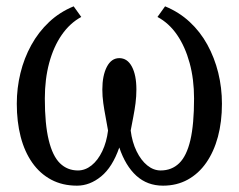

<svg xmlns="http://www.w3.org/2000/svg" viewBox="-20 -575 754 606"><path d="M223 11Q177 11 141.5 -8Q106 -27 81.8 -61.5Q57.5 -96 45.2 -143.5Q33 -191 33 -247.5Q33 -297 44.5 -344.2Q56 -391.5 78.8 -432.8Q101.5 -474 135 -505.5Q168.5 -537 212.5 -555L236.5 -521.5Q200.5 -502 174.8 -464.8Q149 -427.5 135.2 -376.2Q121.5 -325 121.5 -264Q121.5 -183 133.8 -132.8Q146 -82.5 169.2 -59.8Q192.5 -37 226 -37Q249 -37 269 -53Q289 -69 302.8 -97.8Q316.5 -126.5 321 -163Q317.5 -185 313.2 -206.5Q309 -228 306 -249.5Q303 -271 303 -292.5Q303 -336.5 317.2 -364Q331.5 -391.5 356.5 -391.5Q382 -391.5 396.2 -364.8Q410.5 -338 410.5 -292.5Q410.5 -271 407.8 -249.5Q405 -228 400.8 -206.5Q396.5 -185 392.5 -163Q397 -126.5 411 -97.8Q425 -69 444.8 -53Q464.5 -37 487 -37Q522 -37 545.5 -59.8Q569 -82.5 580.8 -132.5Q592.5 -182.5 592.5 -264Q592.5 -325 578.5 -376.2Q564.5 -427.5 539 -464.8Q513.5 -502 477 -521.5L501 -555Q545 -537 578.5 -506Q612 -475 634.5 -434Q657 -393 668.8 -345.5Q680.5 -298 680.5 -247.5Q680.5 -190.5 667.8 -143.2Q655 -96 631 -61.5Q607 -27 572.5 -8Q538 11 494.5 11Q445 11 410.5 -20.2Q376 -51.5 356.5 -109.5Q335 -47.5 299.2 -18.2Q263.5 11 223 11Z"/></svg>

Font: Merriweather 48pt Light
Style: Regular
Weight: 300
Version: Version 2.100